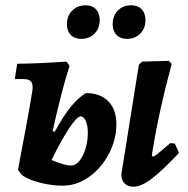

<svg xmlns="http://www.w3.org/2000/svg" viewBox="-20 -694 709 726"><path d="M420 -225Q420 -166 391.5 -112Q363 -58 316.5 -25Q270 8 218 8Q174 8 130 -3.5Q86 -15 63 -32L48 -52Q65 -141 80.5 -225Q96 -309 103 -355Q105 -376 97.5 -385.5Q90 -395 69 -395H36L45 -453Q109 -453 232 -461L243 -445Q227 -396 209.5 -327Q192 -258 179 -198L187 -196Q220 -256 247.5 -290Q275 -324 305 -342Q359 -342 389.5 -311Q420 -280 420 -225ZM312 -194Q312 -221 304 -237.5Q296 -254 285 -254Q271 -254 240.5 -207.5Q210 -161 175 -89Q195 -80 215.5 -74Q236 -68 248 -68Q274 -68 293 -105.5Q312 -143 312 -194ZM657 -116Q591 -46 552 -17Q513 12 484 12Q464 12 451.5 0Q439 -12 439 -32Q439 -39 440 -42L505 -449L517 -461L619 -464L629 -452Q578 -262 554 -106L557 -102Q563 -102 578 -114Q593 -126 624 -153L641 -151ZM233 -602Q233 -634 253 -654Q273 -674 304 -674Q329 -674 343 -659Q357 -644 357 -618Q357 -587 337.5 -567Q318 -547 287 -547Q262 -547 247.5 -562Q233 -577 233 -602ZM406 -602Q406 -634 425.5 -654Q445 -674 476 -674Q501 -674 515.5 -659Q530 -644 530 -618Q530 -587 510.5 -567Q491 -547 460 -547Q435 -547 420.5 -562Q406 -577 406 -602Z"/></svg>

Font: Alegreya
Style: Bold Italic
Weight: 700
Italic angle: -7°
Designer: Juan Pablo del Peral
Foundry: Huerta Tipografica
Version: Version 2.007; ttfautohint (v1.6)